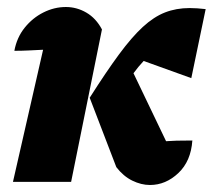

<svg xmlns="http://www.w3.org/2000/svg" viewBox="-20 -519 607 548"><path d="M17 0 103 -377Q82 -376 62 -375Q42 -374 21 -374Q28 -412 50.5 -440Q73 -468 104 -483.5Q135 -499 168 -499Q199 -499 226.5 -483Q254 -467 271 -435L183 0ZM312 -42 236 -240Q283 -314 319.5 -363.5Q356 -413 387.5 -442Q419 -471 451 -483.5Q483 -496 521 -496Q542 -496 567 -493L526 -296L390 -345Q375 -329 361 -310L454 -116Q467 -117 484 -117.5Q501 -118 529 -118Q525 -59 489 -25Q453 9 408 9Q383 9 357.5 -3.5Q332 -16 312 -42Z"/></svg>

Font: Piazzolla ExtraBold
Style: Italic
Weight: 800
Italic angle: -11.3°
Designer: Juan Pablo del Peral
Foundry: Huerta Tipografica
Version: Version 1.330